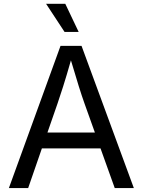

<svg xmlns="http://www.w3.org/2000/svg" viewBox="-20 -962 730 982"><path d="M25.4 0 289.6 -727.5H397L664.6 0H566.9L494.1 -203.1H194.3L124 0ZM222.7 -284.2H465.3L412.6 -431.6Q399.4 -468.3 382.8 -521.2Q366.2 -574.2 342.8 -653.3Q319.8 -572.8 302.7 -519Q285.6 -465.3 273.9 -431.6ZM310.1 -798.8 215.8 -942.4H314L382.3 -798.8Z"/></svg>

Font: Inter-Regular
Style: Regular
Weight: 400
Designer: Rasmus Andersson
Foundry: rsms
Version: Version 4.000;git-a52131595